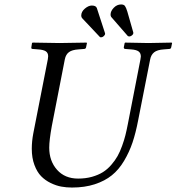

<svg xmlns="http://www.w3.org/2000/svg" viewBox="-20 -840 800 870"><path d="M306.2 9.8Q281.2 9.8 258.1 5.6Q234.9 1.5 209.7 -10.7Q184.6 -22.9 166.3 -41.7Q147.9 -60.5 136 -92.5Q124 -124.5 124 -166Q124 -199.7 130.9 -235.8L196.8 -571.8Q198.2 -579.1 198.2 -585Q198.2 -600.6 187.3 -607.7Q176.3 -614.7 152.8 -616.2L127.9 -618.2Q120.6 -618.2 122.1 -626L125 -645L127.9 -647Q217.8 -645 249 -645Q282.2 -645 372.1 -647L374 -645L370.1 -626Q368.7 -618.2 360.8 -618.2L335.9 -616.2Q306.6 -614.3 292.5 -603.8Q278.3 -593.3 273.9 -571.8L214.8 -269Q203.1 -204.6 203.1 -170.9Q203.1 -110.4 238.5 -70.6Q273.9 -30.8 334 -30.8Q368.2 -30.8 396.7 -38.8Q425.3 -46.9 446 -59.8Q466.8 -72.8 484.1 -92.8Q501.5 -112.8 512.7 -132.8Q523.9 -152.8 533.4 -179.4Q543 -206.1 548.3 -227.5Q553.7 -249 559.1 -276.9L616.2 -569.8Q618.2 -579.6 618.2 -584Q618.2 -599.6 607.7 -607.2Q597.2 -614.7 573.2 -616.2L546.9 -618.2Q544.4 -618.2 542.5 -620.4Q540.5 -622.6 541 -626L544.9 -645L546.9 -647Q636.7 -645 651.9 -645Q668 -645 757.8 -647L759.8 -645L755.9 -626Q754.4 -618.2 747.1 -618.2L722.2 -616.2Q692.4 -614.3 678.2 -602.8Q664.1 -591.3 660.2 -569.8L606 -294.9Q595.2 -238.3 580.6 -194.6Q565.9 -150.9 542.2 -111.1Q518.6 -71.3 486.8 -45.7Q455.1 -20 409.4 -5.1Q363.8 9.8 306.2 9.8ZM348.1 -769Q348.1 -787.1 364.5 -801Q380.9 -814.9 396 -814.9Q415 -814.9 418.9 -803.2L456.1 -689V-687Q456.1 -681.6 450.2 -676.3Q444.3 -670.9 438 -670.9Q433.1 -670.9 432.1 -672.9L353 -756.8Q348.1 -761.7 348.1 -769ZM565.9 -674.8Q563 -674.8 559.1 -676.8L483.9 -763.2Q481 -767.6 481 -773.9Q481 -789.6 495.4 -804.7Q509.8 -819.8 528.8 -819.8Q541 -819.8 546.1 -813Q551.3 -806.2 557.1 -787.1L584 -692.9V-689.9Q584 -684.1 577.6 -679.4Q571.3 -674.8 565.9 -674.8Z"/></svg>

Font: Common Serif SemiBold
Style: Italic
Weight: 600
Italic angle: -12°
Designer: Philipp H. Poll, Khaled Hosny
Foundry: Stefan Peev, Context Ltd.
Version: Version 1.026